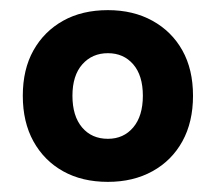

<svg xmlns="http://www.w3.org/2000/svg" viewBox="-20 -736 426 379"><path d="M193 -377Q142 -377 104.5 -398Q67 -419 46 -457Q25 -495 25 -547Q25 -599 46 -636.5Q67 -674 104.5 -695Q142 -716 193 -716Q243 -716 281 -695Q319 -674 340 -636.5Q361 -599 361 -547Q361 -495 340 -457Q319 -419 281 -398Q243 -377 193 -377ZM193 -462Q224 -462 243 -484.5Q262 -507 262 -547Q262 -587 243 -609Q224 -631 193 -631Q162 -631 142.5 -609Q123 -587 123 -547Q123 -507 142 -484.5Q161 -462 193 -462Z"/></svg>

Font: Nunito Sans 7pt ExtraBold
Style: Regular
Weight: 800
Designer: Vernon Adams
Foundry: Vernon Adams
Version: Version 3.101;gftools[0.9.27]